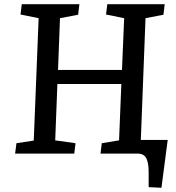

<svg xmlns="http://www.w3.org/2000/svg" viewBox="-20 -720 823 900"><path d="M50.8 0 57.1 -48.8 138.2 -61 161.1 -634.8 76.2 -651.9 82 -700.2H352.1L346.2 -650.9L261.2 -634.8L252 -392.1H551.8L562 -634.8L477.1 -651.9L482.9 -700.2H752L746.1 -650.9L662.1 -634.8L640.1 -64H766.1L736.8 160.2L676.8 157.2V90.8Q676.8 69.8 675 55.4Q673.3 41 668.2 27.3Q663.1 13.7 652.3 6.8Q641.6 0 625 0H451.2L457 -48.8L538.1 -62L548.8 -326.2H249L238.8 -62L334 -48.8L328.1 0Z"/></svg>

Font: Literata Book Medium
Style: Italic
Weight: 500
Italic angle: -3°
Designer: Latin by Veronika Burian and Jose Scaglione. Greek by Irene Vlachou. Cyrillic by Vera Evstafieva
Foundry: TypeTogether
Version: Version 1.003;PS 001.003;hotconv 1.0.88;makeotf.lib2.5.64775